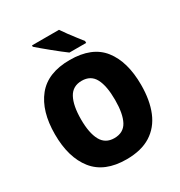

<svg xmlns="http://www.w3.org/2000/svg" viewBox="-213 -1075 1157 1232"><g transform="rotate(-30 366.0 -458.5)"><path d="M685 -358Q685 -244 651 -161.5Q617 -79 546.5 -34.5Q476 10 366 10Q204 10 125.5 -88.5Q47 -187 47 -359Q47 -530 125.5 -627.5Q204 -725 367 -725Q532 -725 608.5 -627.5Q685 -530 685 -358ZM240 -358Q240 -257 270 -202Q300 -147 366 -147Q434 -147 463 -201Q492 -255 492 -358Q492 -461 463 -516Q434 -571 367 -571Q300 -571 270 -515.5Q240 -460 240 -358ZM405 -927Q419 -906 439.5 -878Q460 -850 480.5 -824Q501 -798 514 -781V-767H390Q373 -779 348 -799Q323 -819 295.5 -841Q268 -863 244 -883.5Q220 -904 205 -917V-927Z"/></g></svg>

Font: Noto Sans Malayalam SemiCondensed Black
Style: Regular
Weight: 900
Width: 4
Designer: Jelle Bosma - Monotype Design Team
Foundry: Monotype Imaging Inc.
Version: Version 2.104; ttfautohint (v1.8.4.7-5d5b)